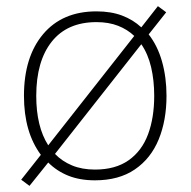

<svg xmlns="http://www.w3.org/2000/svg" viewBox="-20 -577 621 625"><path d="M522 -265Q522 -185 496.5 -123Q471 -61 419 -25.5Q367 10 289 10Q240 10 202.5 -5Q165 -20 137 -48L76 28L49 8L113 -73Q58 -147 58 -265Q58 -392 120.5 -466Q183 -540 294 -540Q341 -540 377 -526.5Q413 -513 440 -488L494 -557L521 -537L464 -465Q493 -428 507.5 -376.5Q522 -325 522 -265ZM98 -265Q98 -165 137 -104L417 -460Q395 -481 364.5 -493Q334 -505 294 -505Q199 -505 148.5 -441.5Q98 -378 98 -265ZM482 -265Q482 -315 472 -358Q462 -401 440 -433L159 -76Q182 -52 214.5 -38.5Q247 -25 289 -25Q356 -25 399 -55.5Q442 -86 462 -140Q482 -194 482 -265Z"/></svg>

Font: Noto Sans Khmer UI ExtraLight
Style: Regular
Weight: 200
Designer: Danh Hong and the Monotype Design Team
Foundry: Monotype Imaging Inc.
Version: Version 2.002; ttfautohint (v1.8.4.7-5d5b)